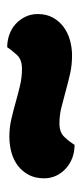

<svg xmlns="http://www.w3.org/2000/svg" viewBox="133 -522 227 533"><g transform="rotate(90 246.5 -255.5)"><path d="M323 -307Q347 -307 360 -320.5Q373 -334 382 -349Q401 -349 417.5 -343Q434 -337 447 -325.5Q460 -314 467.5 -298.5Q475 -283 475 -264Q475 -240 465.5 -222Q456 -204 440.5 -192Q425 -180 404 -174Q383 -168 359 -168Q334 -168 310.5 -173.5Q287 -179 264 -185.5Q241 -192 218 -197.5Q195 -203 171 -203Q145 -203 132 -188.5Q119 -174 111 -162Q93 -162 76 -168Q59 -174 46.5 -185.5Q34 -197 26.5 -212.5Q19 -228 19 -247Q19 -271 29 -289Q39 -307 55.5 -319Q72 -331 92.5 -336.5Q113 -342 134 -342Q161 -342 185 -336.5Q209 -331 232.5 -324.5Q256 -318 278 -312.5Q300 -307 323 -307Z"/></g></svg>

Font: Baloo 2
Style: Bold
Weight: 700
Designer: Sarang Kulkarni and Ek Type
Foundry: Ek Type
Version: Version 1.640;hotconv 1.0.111;makeotfexe 2.5.65597; ttfautoh